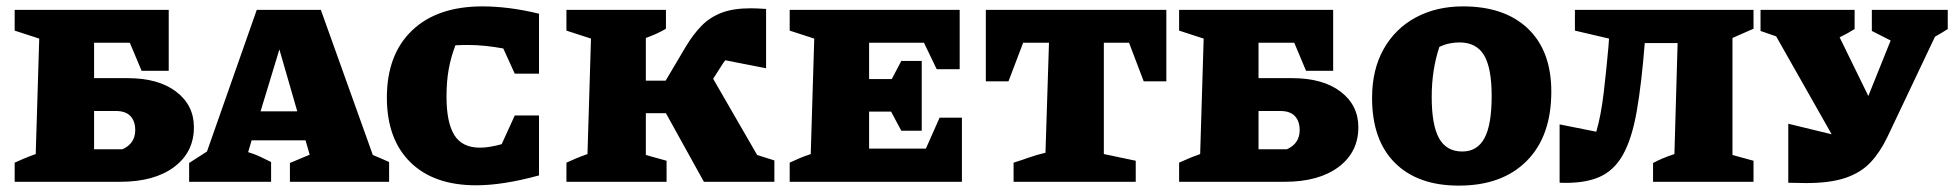

<svg xmlns="http://www.w3.org/2000/svg" viewBox="-20 -570 6127 602"><path d="M26 0V-60Q42 -67 54.5 -72.5Q67 -78 92 -87L103 -449L26 -474V-539H509V-348H424L387 -436H275V-325H380Q477 -325 532.5 -282.5Q588 -240 588 -171Q588 -93 526 -46.5Q464 0 357 0ZM275 -102H364Q404 -120 404 -162Q404 -190 389 -206Q374 -222 343 -222H275Z M1149 -84Q1162 -79 1174 -73.5Q1186 -68 1200 -62V0H889V-59L951 -85L938 -130H769L758 -93Q778 -87 795 -79Q812 -71 830 -62V0H573V-59L629 -95L785 -539H986ZM797 -221H912L856 -415Z M1473 11Q1340 11 1266.5 -61.5Q1193 -134 1193 -264Q1193 -399 1272 -474.5Q1351 -550 1493 -550Q1532 -550 1576.5 -544.5Q1621 -539 1670 -527V-339H1594L1558 -418Q1531 -423 1503 -426Q1475 -429 1447 -429Q1428 -429 1408 -428Q1394 -392 1387 -353.5Q1380 -315 1380 -267Q1380 -186 1404.5 -146.5Q1429 -107 1485 -107Q1514 -107 1553 -118L1594 -208H1670V-20Q1557 11 1473 11Z M1756 0V-60Q1774 -68 1785.5 -73Q1797 -78 1822 -87L1833 -449L1756 -474V-539H2068V-480Q2055 -472 2038.5 -464.5Q2022 -457 2005 -451V-317H2067L2131 -425Q2154 -463 2180 -489.5Q2206 -516 2242.5 -530Q2279 -544 2334 -544Q2351 -544 2382 -542V-356L2254 -381Q2251 -377 2248 -373L2216 -323L2354 -84L2408 -67V0H2187L2068 -215H2005V-84L2070 -66V0Z M2926 -201H2996V0H2456V-60Q2471 -67 2486 -73.5Q2501 -80 2522 -87L2533 -449L2456 -474V-539H2989V-353H2917L2877 -436H2705V-322H2776L2806 -379H2870V-160H2806L2774 -220H2705V-104H2883Z M3637 -539V-315H3566L3520 -436H3441V-87L3541 -66V0H3158V-60Q3181 -67 3206 -76Q3231 -85 3258 -91L3269 -436H3188L3142 -315H3071V-539Z M3677 0V-60Q3693 -67 3705.5 -72.5Q3718 -78 3743 -87L3754 -449L3677 -474V-539H4160V-348H4075L4038 -436H3926V-325H4031Q4128 -325 4183.5 -282.5Q4239 -240 4239 -171Q4239 -93 4177 -46.5Q4115 0 4008 0ZM3926 -102H4015Q4055 -120 4055 -162Q4055 -190 4040 -206Q4025 -222 3994 -222H3926Z M4554 12Q4425 12 4353.5 -59.5Q4282 -131 4282 -263Q4282 -352 4318.5 -416.5Q4355 -481 4419.5 -515.5Q4484 -550 4567 -550Q4698 -550 4771 -480Q4844 -410 4844 -283Q4844 -143 4767 -65.5Q4690 12 4554 12ZM4565 -95Q4612 -95 4634.5 -137Q4657 -179 4657 -269Q4657 -357 4633 -397Q4609 -437 4556 -437Q4542 -437 4526 -434Q4510 -431 4493 -423Q4469 -351 4469 -266Q4469 -178 4492 -136.5Q4515 -95 4565 -95Z M4870 3V-180L4985 -157Q5000 -208 5008.5 -281Q5017 -354 5023 -422L5025 -449L4918 -474V-539H5478V-480Q5469 -476 5464.5 -474Q5460 -472 5449.5 -467.5Q5439 -463 5412 -451V-84L5478 -66V0H5163V-59Q5178 -67 5193.5 -73.5Q5209 -80 5230 -87L5240 -435H5137Q5127 -308 5112 -222Q5097 -136 5069 -85.5Q5041 -35 4993.5 -14.5Q4946 6 4870 3Z M5587 3V-182L5723 -149L5549 -456L5500 -473V-539H5795V-479Q5773 -465 5748 -453L5838 -269L5908 -443L5849 -473V-539H6087V-479Q6067 -466 6047 -455L5898 -141Q5875 -93 5845 -61Q5815 -29 5767 -12.5Q5719 4 5643 4Q5629 4 5615 3.5Q5601 3 5587 3Z"/></svg>

Font: Piazzolla SC ExtraBold
Style: Regular
Weight: 800
Designer: Juan Pablo del Peral
Foundry: Huerta Tipografica
Version: Version 1.330